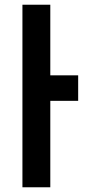

<svg xmlns="http://www.w3.org/2000/svg" viewBox="-20 -793 381 813"><path d="M311 -366H193V0H75V-773H193V-474H311Z"/></svg>

Font: Montserrat_am3
Style: Regular
Weight: 400
Designer: Julieta Ulanovsky
Foundry: Julieta Ulanovsky, Armenina letters added by Vahan Hovhannisyan
Version: Version 2.001